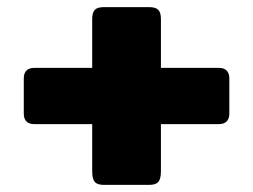

<svg xmlns="http://www.w3.org/2000/svg" viewBox="-20 -645 712 540"><path d="M273.4 -125H398.4C423.8 -125 432.6 -133.8 432.6 -164.1V-295.9H595.7C614.7 -295.9 625 -306.2 625 -325.2V-424.8C625 -443.8 614.7 -454.1 595.7 -454.1H432.6V-590.8C432.6 -616.2 423.8 -625 398.4 -625H273.4C248 -625 239.3 -616.2 239.3 -590.8V-454.1H76.2C57.1 -454.1 46.9 -443.8 46.9 -424.8V-325.2C46.9 -306.2 57.1 -295.9 76.2 -295.9H239.3V-164.1C239.3 -133.8 248 -125 273.4 -125Z"/></svg>

Font: Gyrotrope Black
Style: Regular
Weight: 900
Designer: David Moles
Version: Version 1.003;Glyphs 3.3.1 (3343)